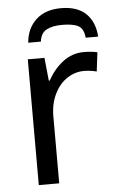

<svg xmlns="http://www.w3.org/2000/svg" viewBox="-53 -777 497 815"><g transform="rotate(-5 195.5 -370.0)"><path d="M376 -540 366 -459Q338 -466 312 -466Q273 -466 239.5 -443.5Q206 -421 186 -379.5Q166 -338 166 -286V0H79V-536H150L160 -438H164Q190 -486 229.5 -516Q269 -546 318 -546Q352 -546 376 -540ZM385 -606H332Q328 -645 305.5 -657Q283 -669 236 -669Q195 -669 170 -655.5Q145 -642 141 -606H87Q92 -667 131.5 -703.5Q171 -740 238 -740Q307 -740 344 -704.5Q381 -669 385 -606Z"/></g></svg>

Font: Noto Sans Display
Style: Regular
Weight: 400
Designer: Monotype Design team
Foundry: Monotype Imaging Inc.
Version: Version 1.000